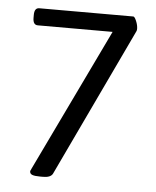

<svg xmlns="http://www.w3.org/2000/svg" viewBox="-44 -567 494 608"><g transform="rotate(5 203.0 -263.5)"><path d="M105.4 1.6Q88.4 1.6 80.7 -1.4Q72.9 -4.4 72.9 -12.3Q72.9 -13.5 73.5 -14.7Q74.1 -15.9 75.1 -17.6Q76.1 -19.4 76.5 -21L294.5 -474.8H56.7Q41.2 -474.8 41.2 -497.4V-506.5Q41.2 -529.1 56.7 -529.1H355.5Q359.9 -529.1 365.4 -515.9Q371 -502.6 371 -491.1Q371 -486.3 369.4 -483.2L145.5 -10.7Q138.7 1.6 115.3 1.6Z"/></g></svg>

Font: Jaldi
Style: Regular
Weight: 400
Designer: Pablo Cosgaya and Nicolas Silva
Foundry: Omnibus-Type
Version: Version 1.001;PS 001.001;hotconv 1.0.70;makeotf.lib2.5.58329